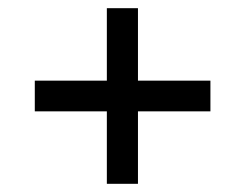

<svg xmlns="http://www.w3.org/2000/svg" viewBox="-20 -592 599 469"><path d="M241 -143V-320H65V-395H241V-572H317V-395H494V-320H317V-143Z"/></svg>

Font: Noto Serif Tamil ExtraBold
Style: Regular
Weight: 800
Designer: Indian Type Foundry, Tom Grace, and the Monotype Design Team
Foundry: Monotype Imaging Inc.
Version: Version 2.004; ttfautohint (v1.8.4.7-5d5b)